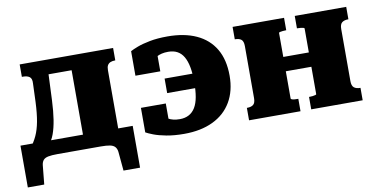

<svg xmlns="http://www.w3.org/2000/svg" viewBox="-70 -744 2149 1095"><g transform="rotate(-10 1005.0 -197.0)"><path d="M374 -39V-541H629V-469H627Q612 -469 601 -464.5Q590 -460 584 -450Q578 -440 578 -421V-39ZM177 -457V-541H454V-457ZM556 48Q554 30 544.5 19Q535 8 515.5 4Q496 0 461 0H212Q178 0 158 4Q138 8 129 19Q120 30 118 48L107 158H12V-84H662V158H566ZM140 -313 144 -421Q146 -449 132.5 -459Q119 -469 96 -469H88V-541H244L234 -308Q231 -243 223.5 -196Q216 -149 203.5 -115Q191 -81 170 -57H64Q89 -89 104.5 -122.5Q120 -156 128.5 -201.5Q137 -247 140 -313Z M1073 -234H888V-318H1073ZM944 12Q886 12 841.5 3.5Q797 -5 768.5 -16Q740 -27 726 -35V-177H870V-52Q856 -55 849 -62.5Q842 -70 839.5 -79Q837 -88 838.5 -96.5Q840 -105 843 -108Q854 -98 867 -90.5Q880 -83 896.5 -79Q913 -75 934 -75Q964 -75 986.5 -87Q1009 -99 1023.5 -123Q1038 -147 1044.5 -183.5Q1051 -220 1051 -270Q1051 -320 1044 -356.5Q1037 -393 1023 -417Q1009 -441 987 -453Q965 -465 934 -465Q913 -465 896.5 -461Q880 -457 867.5 -450Q855 -443 844 -433Q841 -436 839.5 -444Q838 -452 840.5 -461Q843 -470 850 -478Q857 -486 871 -489V-363H727V-505Q741 -513 770 -524Q799 -535 843 -543.5Q887 -552 945 -552Q1043 -552 1112.5 -520Q1182 -488 1219 -425.5Q1256 -363 1256 -270Q1256 -182 1218.5 -118.5Q1181 -55 1111 -21.5Q1041 12 944 12Z M1371 -120V-421Q1371 -449 1358.5 -459Q1346 -469 1323 -469H1321V-541H1619V-469H1615Q1607 -469 1598 -468Q1589 -467 1582.5 -465.5Q1576 -464 1576 -461V-81Q1576 -78 1582.5 -75.5Q1589 -73 1598 -72.5Q1607 -72 1615 -72H1619V0H1321V-72H1323Q1346 -72 1358.5 -82Q1371 -92 1371 -120ZM1724 -80V-460Q1724 -464 1717.5 -465.5Q1711 -467 1702 -468Q1693 -469 1685 -469H1681V-541H1979V-469H1977Q1955 -469 1942 -459Q1929 -449 1929 -421V-120Q1929 -92 1942 -82Q1955 -72 1977 -72H1979V0H1681V-72H1685Q1693 -72 1702 -73Q1711 -74 1717.5 -76Q1724 -78 1724 -80ZM1500 -239V-322H1801V-239Z"/></g></svg>

Font: Roboto Serif ExtraBold
Style: Regular
Weight: 800
Designer: Greg Gazdowicz
Foundry: Commercial Type
Version: Version 1.008